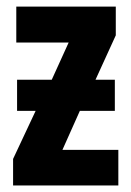

<svg xmlns="http://www.w3.org/2000/svg" viewBox="-20 -567 401 587"><path d="M334 -546.9V-459L272 -323.2H331.1V-228H224.1L170.9 -108.9H341.8V0H20V-81.1L88.9 -228H32.2V-323.2H138.2L189.9 -437H29.8V-546.9Z"/></svg>

Font: Open Sans Condensed
Style: Bold
Weight: 700
Width: 3
Designer: Monotype Design Team
Foundry: Monotype Imaging Inc.
Version: Version 3.003; ttfautohint (v1.8.4)